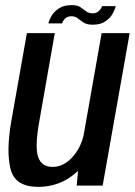

<svg xmlns="http://www.w3.org/2000/svg" viewBox="-20 -725 526 750"><path d="M279.5 0 285 -57.5Q283 -56 281 -54Q216.5 5 129.5 5Q38.5 5 21.2 -64.8Q4 -134.5 23.5 -248L85 -595.5H194L133.5 -251Q115.5 -150 129 -111.5Q142.5 -73 185.5 -73Q228.5 -73 263.5 -112Q294.5 -146 306.5 -196L377 -595.5H486.5L381 0ZM342 -628.5Q319.5 -628.5 306.8 -636.8Q294 -645 284 -653.2Q274 -661.5 259.5 -661.5Q242.5 -661.5 233.5 -651.8Q224.5 -642 223 -633.5H169Q171.5 -646 181.2 -662.8Q191 -679.5 210 -692.2Q229 -705 260.5 -705Q282 -705 294 -697Q306 -689 316.2 -681Q326.5 -673 342.5 -673Q357.5 -673 367 -682.8Q376.5 -692.5 378.5 -701H432Q429.5 -689 420.2 -672Q411 -655 392 -641.8Q373 -628.5 342 -628.5Z"/></svg>

Font: Anybody Medium
Style: Italic
Weight: 500
Italic angle: -10°
Designer: Tyler Finck
Foundry: Etcetera Type Company
Version: Version 1.010; ttfautohint (v1.8.3) -l 8 -r 50 -G 200 -x 14 